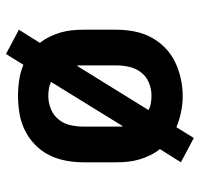

<svg xmlns="http://www.w3.org/2000/svg" viewBox="-33 -585 666 640"><g transform="rotate(90 300.0 -265.0)"><path d="M160 48 79 5 123 -65Q111 -80 102.5 -97.5Q94 -115 88.5 -133.5Q83 -152 81 -171.5Q79 -191 79 -210V-320Q79 -349 84.5 -378.5Q90 -408 103.5 -434Q117 -460 138 -481Q159 -502 185.5 -515Q212 -528 241.5 -534.5Q271 -541 300 -541Q327 -541 353.5 -535.5Q380 -530 404 -520L440 -578L521 -535L477 -465Q489 -450 497.5 -432.5Q506 -415 511.5 -396.5Q517 -378 519 -358.5Q521 -339 521 -320V-210Q521 -181 515.5 -151.5Q510 -122 497 -96Q484 -70 462.5 -49Q441 -28 414.5 -15Q388 -2 358.5 3Q329 8 300 8Q273 8 246.5 4Q220 0 196 -10ZM199 -188 347 -427Q336 -433 323.5 -435Q311 -437 299 -437Q277 -437 256 -428.5Q235 -420 221.5 -402.5Q208 -385 203 -363.5Q198 -342 198 -320V-210Q198 -204 198 -198.5Q198 -193 199 -188ZM300 -93Q322 -93 343 -101.5Q364 -110 378 -127Q392 -144 397 -166Q402 -188 402 -210V-320Q402 -326 402 -331.5Q402 -337 401 -342L253 -102Q264 -97 276 -95Q288 -93 300 -93Z"/></g></svg>

Font: Iosevka Slab Extended
Style: Bold
Weight: 700
Width: 7
Monospace: yes
Designer: Belleve Invis
Foundry: Belleve Invis
Version: Version 11.1.0; ttfautohint (v1.8.3)